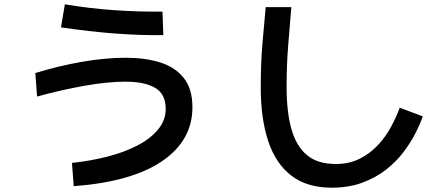

<svg xmlns="http://www.w3.org/2000/svg" viewBox="-20 -812 2040 891"><path d="M738 -649Q527 -646 263 -685L281 -792Q393 -773 507.5 -765Q622 -757 734 -758ZM322 52 314 -56Q399 -65 477.5 -85Q556 -105 617 -136.5Q678 -168 713.5 -211Q749 -254 749 -307Q749 -375 700.5 -404Q652 -433 562 -433Q479 -433 372 -414Q265 -395 152 -364L144 -473Q251 -506 359.5 -525Q468 -544 564 -544Q653 -544 722.5 -522.5Q792 -501 832.5 -450.5Q873 -400 873 -314Q873 -160 732 -64Q591 32 322 52Z M1519 59Q1405 59 1332 3Q1259 -53 1224.5 -157.5Q1190 -262 1190 -408Q1190 -516 1198 -611Q1206 -706 1213 -779H1332Q1325 -695 1317.5 -603Q1310 -511 1310 -408Q1310 -294 1332 -214.5Q1354 -135 1403.5 -93Q1453 -51 1538 -51Q1601 -51 1649.5 -75.5Q1698 -100 1734.5 -139.5Q1771 -179 1795.5 -225Q1820 -271 1835 -312L1942 -272Q1930 -237 1907.5 -193Q1885 -149 1851.5 -105Q1818 -61 1770.5 -24Q1723 13 1660.5 36Q1598 59 1519 59Z"/></svg>

Font: Murecho Medium
Style: Regular
Weight: 500
Designer: Neil Summerour
Foundry: Positype
Version: Version 1.010; ttfautohint (v1.8.3)